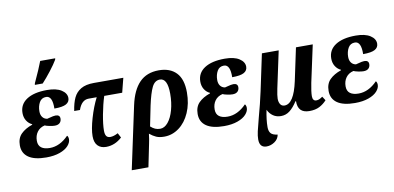

<svg xmlns="http://www.w3.org/2000/svg" viewBox="-89 -1083 3306 1610"><g transform="rotate(-10 1563.5 -278.0)"><path d="M28 -128Q28 -189 63.5 -224.5Q99 -260 160 -281L161 -285Q132 -298 114.5 -326Q97 -354 97 -391Q97 -465 159 -505.5Q221 -546 332 -546Q411 -546 454.5 -518Q498 -490 498 -449Q498 -416 468 -399Q438 -382 367 -382Q369 -490 315 -490Q276 -490 257.5 -457Q239 -424 239 -380Q239 -350 253.5 -331Q268 -312 293 -308L313 -313Q349 -323 366 -323Q403 -323 403 -291Q403 -268 388.5 -254Q374 -240 346 -240Q328 -240 301 -245.5Q274 -251 262 -257Q220 -247 197.5 -216Q175 -185 175 -141Q175 -101 200.5 -82Q226 -63 273 -63Q358 -63 432 -139Q436 -137 439.5 -128Q443 -119 443 -108Q443 -80 418.5 -52.5Q394 -25 345.5 -7.5Q297 10 230 10Q130 10 79 -25.5Q28 -61 28 -128ZM243 -620Q296 -734 319 -796H447L444 -784Q423 -748 383 -696.5Q343 -645 307 -606H240Z M642 -98Q642 -157 669 -249.5Q696 -342 733 -414H664Q604 -414 576 -333H527Q537 -400 557.5 -443.5Q578 -487 619.5 -511.5Q661 -536 730 -536H981L950 -414H797Q775 -346 759.5 -262.5Q744 -179 744 -128Q744 -96 754.5 -81Q765 -66 788 -66Q817 -66 854 -86L875 -46Q814 10 739 10Q694 10 668 -17Q642 -44 642 -98Z M1030 -293Q1057 -419 1119 -482.5Q1181 -546 1284 -546Q1379 -546 1432 -491Q1485 -436 1485 -323Q1485 -227 1451.5 -151Q1418 -75 1360.5 -32.5Q1303 10 1234 10Q1193 10 1166 -2Q1139 -14 1111 -37Q1106 9 1097 49L1058 240H916ZM1345 -336Q1345 -468 1280 -468Q1236 -468 1212 -419Q1188 -370 1166 -268L1131 -95Q1150 -78 1169 -69.5Q1188 -61 1212 -61Q1249 -61 1279.5 -98Q1310 -135 1327.5 -198Q1345 -261 1345 -336Z M1542 -128Q1542 -189 1577.5 -224.5Q1613 -260 1674 -281L1675 -285Q1646 -298 1628.5 -326Q1611 -354 1611 -391Q1611 -465 1673 -505.5Q1735 -546 1846 -546Q1925 -546 1968.5 -518Q2012 -490 2012 -449Q2012 -416 1982 -399Q1952 -382 1881 -382Q1883 -490 1829 -490Q1790 -490 1771.5 -457Q1753 -424 1753 -380Q1753 -350 1767.5 -331Q1782 -312 1807 -308L1827 -313Q1863 -323 1880 -323Q1917 -323 1917 -291Q1917 -268 1902.5 -254Q1888 -240 1860 -240Q1842 -240 1815 -245.5Q1788 -251 1776 -257Q1734 -247 1711.5 -216Q1689 -185 1689 -141Q1689 -101 1714.5 -82Q1740 -63 1787 -63Q1872 -63 1946 -139Q1950 -137 1953.5 -128Q1957 -119 1957 -108Q1957 -80 1932.5 -52.5Q1908 -25 1859.5 -7.5Q1811 10 1744 10Q1644 10 1593 -25.5Q1542 -61 1542 -128Z M2005 170Q2005 140 2013.5 102Q2022 64 2041 -7Q2073 -123 2095 -225L2161 -536H2304L2237 -222Q2225 -164 2225 -138Q2225 -109 2237 -90.5Q2249 -72 2273 -72Q2352 -72 2392 -258L2451 -536H2594L2526 -221Q2511 -146 2511 -109Q2511 -89 2519 -78.5Q2527 -68 2542 -68Q2556 -68 2567.5 -73Q2579 -78 2596 -90L2618 -56Q2591 -26 2556 -8Q2521 10 2470 10Q2371 10 2373 -91H2368Q2336 -41 2303 -15.5Q2270 10 2228 10Q2190 10 2161.5 -9.5Q2133 -29 2117 -63Q2100 19 2100 82Q2100 116 2115.5 134.5Q2131 153 2173 158Q2166 196 2133.5 218Q2101 240 2065 240Q2005 240 2005 170Z M2657 -128Q2657 -189 2692.5 -224.5Q2728 -260 2789 -281L2790 -285Q2761 -298 2743.5 -326Q2726 -354 2726 -391Q2726 -465 2788 -505.5Q2850 -546 2961 -546Q3040 -546 3083.5 -518Q3127 -490 3127 -449Q3127 -416 3097 -399Q3067 -382 2996 -382Q2998 -490 2944 -490Q2905 -490 2886.5 -457Q2868 -424 2868 -380Q2868 -350 2882.5 -331Q2897 -312 2922 -308L2942 -313Q2978 -323 2995 -323Q3032 -323 3032 -291Q3032 -268 3017.5 -254Q3003 -240 2975 -240Q2957 -240 2930 -245.5Q2903 -251 2891 -257Q2849 -247 2826.5 -216Q2804 -185 2804 -141Q2804 -101 2829.5 -82Q2855 -63 2902 -63Q2987 -63 3061 -139Q3065 -137 3068.5 -128Q3072 -119 3072 -108Q3072 -80 3047.5 -52.5Q3023 -25 2974.5 -7.5Q2926 10 2859 10Q2759 10 2708 -25.5Q2657 -61 2657 -128Z"/></g></svg>

Font: Noto Serif Narrow
Style: Bold Italic
Weight: 700
Width: 4
Italic angle: -12°
Designer: Monotype Design Team
Foundry: Monotype Imaging Inc.
Version: Version 1.001